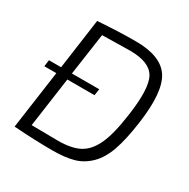

<svg xmlns="http://www.w3.org/2000/svg" viewBox="-160 -844 981 998"><g transform="rotate(30 330.5 -345.0)"><path d="M106 -388 148 -690Q270 -699 375 -699Q527 -699 578.5 -619.5Q630 -540 602 -342Q587 -234 563.5 -166.5Q540 -99 500 -59.5Q460 -20 409.5 -5.5Q359 9 281 9Q179 9 51 0L100 -349H28L33 -388ZM166 -349 124 -51Q224 -49 280 -49Q363 -49 410.5 -74Q458 -99 487.5 -162.5Q517 -226 534 -348Q559 -520 525 -581Q491 -642 374 -642Q363 -642 207 -639L171 -388H335L329 -349Z"/></g></svg>

Font: Exo 2.0 Light
Style: Italic
Weight: 300
Italic angle: -8°
Designer: Natanael Gama
Version: Version 1.001;PS 001.001;hotconv 1.0.70;makeotf.lib2.5.58329